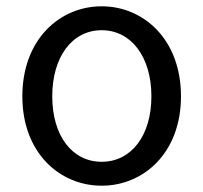

<svg xmlns="http://www.w3.org/2000/svg" viewBox="-20 -577 646 610"><path d="M303 13C436 13 555 -91 555 -271C555 -452 436 -557 303 -557C170 -557 51 -452 51 -271C51 -91 170 13 303 13ZM303 -63C209 -63 146 -146 146 -271C146 -396 209 -481 303 -481C397 -481 461 -396 461 -271C461 -146 397 -63 303 -63Z"/></svg>

Font: Noto Sans CJK KR Regular
Style: Regular
Weight: 400
Designer: Ryoko NISHIZUKA (kana & ideographs); Paul D. Hunt (Latin, Greek & Cyrillic); Wenlong ZHANG (bopomofo); Sandoll Communica
Foundry: Adobe Systems Incorporated
Version: Version 1.004;PS 1.004;hotconv 1.0.82;makeotf.lib2.5.63406